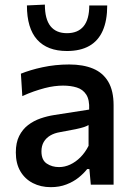

<svg xmlns="http://www.w3.org/2000/svg" viewBox="-20 -782 560 813"><path d="M195 10.5Q152.5 10.5 119 -6.8Q85.5 -24 66.2 -56.8Q47 -89.5 47 -136.5Q47 -178 61.2 -206.2Q75.5 -234.5 99 -252.5Q122.5 -270.5 151.5 -280.5Q180.5 -290.5 210 -295L357.5 -318Q359.5 -359.5 345.2 -381.5Q331 -403.5 305.2 -411.5Q279.5 -419.5 247 -419.5Q230 -419.5 210.2 -417Q190.5 -414.5 168.8 -408.8Q147 -403 123.2 -394.8Q99.5 -386.5 74.5 -375L68.5 -470Q87 -477.5 110 -484.5Q133 -491.5 159.8 -497.2Q186.5 -503 215 -506Q243.5 -509 273 -509Q332 -509 374 -491.5Q416 -474 438.5 -435.8Q461 -397.5 461 -336.5Q461 -312.5 461 -277Q461 -241.5 461 -211V-151Q461 -115.5 461 -79Q461 -42.5 461 0H364.5L358.5 -66H349Q334.5 -47.5 312.8 -30Q291 -12.5 261.2 -1Q231.5 10.5 195 10.5ZM230 -74.5Q254 -74.5 277.2 -85.2Q300.5 -96 320.5 -116Q340.5 -136 355 -164.5V-252.5Q347.5 -248 335.8 -244Q324 -240 300.5 -235Q277 -230 234.5 -222.5Q210 -218.5 192.5 -208Q175 -197.5 165.2 -180.8Q155.5 -164 155.5 -141Q155.5 -104.5 177.8 -89.5Q200 -74.5 230 -74.5ZM263.5 -566Q180.5 -566 137.2 -614.2Q94 -662.5 94 -759L170 -762.5Q170 -701 193.8 -671.2Q217.5 -641.5 263.5 -641.5Q310 -641.5 334 -670.8Q358 -700 358 -759H434Q434 -695 415 -652Q396 -609 358 -587.5Q320 -566 263.5 -566Z"/></svg>

Font: Commissioner Thin Medium
Style: Regular
Weight: 500
Version: Version 1.000